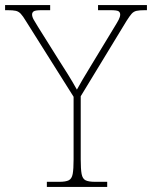

<svg xmlns="http://www.w3.org/2000/svg" viewBox="-31 -734 597 754"><path d="M153 0V-20H202Q227 -20 239 -26Q251 -32 254.5 -51Q258 -70 258 -108V-354L71 -651Q59 -671 50.5 -680Q42 -689 31 -691.5Q20 -694 -2 -694H-11V-714H166V-694H133Q108 -694 101.5 -689.5Q95 -685 95 -677Q95 -668 101.5 -656.5Q108 -645 118 -629L197 -503Q217 -472 236 -441.5Q255 -411 271 -382Q279 -397 292.5 -420Q306 -443 325 -474L419 -629Q429 -645 435 -656.5Q441 -668 441 -677Q441 -685 435 -689.5Q429 -694 403 -694H354V-714H546V-694H538Q517 -694 505.5 -691.5Q494 -689 486 -680Q478 -671 466 -652L286 -356V-108Q286 -70 289.5 -51Q293 -32 305 -26Q317 -20 342 -20H390V0Z"/></svg>

Font: Noto Serif Devanagari Thin
Style: Regular
Weight: 100
Designer: Universal Thirst, Indian Type Foundry and the Monotype Design Team
Foundry: Monotype Imaging Inc.
Version: Version 2.004; ttfautohint (v1.8.4.7-5d5b)